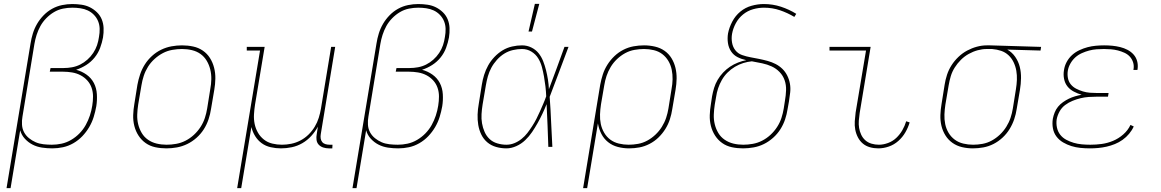

<svg xmlns="http://www.w3.org/2000/svg" viewBox="-20 -764 6040 999"><path d="M14 215 139 -538Q143 -564 151 -590Q159 -616 173 -640Q187 -664 207 -684.5Q227 -705 251.5 -718.5Q276 -732 303 -737.5Q330 -743 356 -743Q380 -743 404 -739.5Q428 -736 448 -726Q468 -716 484.5 -700Q501 -684 509.5 -663Q518 -642 519 -618Q520 -594 516 -569Q511 -542 501 -515Q491 -488 472.5 -465Q454 -442 429 -426Q404 -410 376 -401Q406 -393 430.5 -375.5Q455 -358 468.5 -332Q482 -306 484 -274Q486 -242 481 -211Q476 -183 467.5 -155.5Q459 -128 444 -102.5Q429 -77 408.5 -55.5Q388 -34 362 -19Q336 -4 308 2Q280 8 252 8Q225 8 198.5 4Q172 0 149.5 -11.5Q127 -23 109.5 -42Q92 -61 85 -86L35 215ZM250 -11Q275 -11 300.5 -16.5Q326 -22 350 -36Q374 -50 393.5 -70Q413 -90 426 -113.5Q439 -137 447.5 -162.5Q456 -188 460 -214Q464 -238 464 -262Q464 -286 456.5 -307.5Q449 -329 434 -345.5Q419 -362 399 -372.5Q379 -383 355.5 -387Q332 -391 308 -391H239L243 -410H312Q333 -410 355 -414Q377 -418 397 -428Q417 -438 434.5 -453.5Q452 -469 465 -488.5Q478 -508 485 -529Q492 -550 495 -572Q499 -593 498.5 -614Q498 -635 490.5 -653.5Q483 -672 469 -686.5Q455 -701 437 -709.5Q419 -718 398 -721Q377 -724 356 -724Q332 -724 307.5 -719Q283 -714 261 -701Q239 -688 220.5 -669Q202 -650 190 -628Q178 -606 170.5 -582.5Q163 -559 159 -535L97 -158Q93 -136 94.5 -114.5Q96 -93 105.5 -75.5Q115 -58 131 -45Q147 -32 165.5 -24Q184 -16 206 -13.5Q228 -11 250 -11Z M846 8Q816 8 788 2Q760 -4 738 -19.5Q716 -35 701 -58Q686 -81 679 -108.5Q672 -136 673 -165Q674 -194 679 -223L695 -323Q700 -350 709 -377Q718 -404 733.5 -428.5Q749 -453 771 -473Q793 -493 819 -505.5Q845 -518 872.5 -523Q900 -528 927 -528Q957 -528 985 -522Q1013 -516 1035.5 -500.5Q1058 -485 1072.5 -462Q1087 -439 1094 -411.5Q1101 -384 1100.5 -355Q1100 -326 1095 -297L1078 -197Q1074 -170 1065 -143Q1056 -116 1040.5 -91.5Q1025 -67 1002.5 -47Q980 -27 954 -14.5Q928 -2 900.5 3Q873 8 846 8ZM847 -11Q871 -11 896.5 -15.5Q922 -20 945.5 -32Q969 -44 989 -62.5Q1009 -81 1023.5 -103.5Q1038 -126 1046 -150.5Q1054 -175 1058 -200L1074 -300Q1079 -326 1079.5 -352Q1080 -378 1074 -402.5Q1068 -427 1055.5 -448Q1043 -469 1023.5 -483Q1004 -497 979 -503Q954 -509 927 -509Q903 -509 877 -504.5Q851 -500 828 -488Q805 -476 784.5 -457.5Q764 -439 750 -416.5Q736 -394 728 -369.5Q720 -345 716 -320L699 -220Q695 -194 694 -168Q693 -142 699 -117.5Q705 -93 717.5 -72Q730 -51 750 -37Q770 -23 795 -17Q820 -11 847 -11Z M1214 215 1333 -501H1264V-520H1357L1307 -220Q1303 -195 1301.5 -169Q1300 -143 1305 -119Q1310 -95 1322 -74Q1334 -53 1353 -38Q1372 -23 1396.5 -17Q1421 -11 1447 -11Q1471 -11 1495.5 -16Q1520 -21 1543 -33Q1566 -45 1585 -63.5Q1604 -82 1617.5 -104.5Q1631 -127 1638.5 -151Q1646 -175 1650 -199L1703 -520H1724L1649 -66Q1647 -55 1648.5 -44Q1650 -33 1656.5 -25Q1663 -17 1673.5 -14Q1684 -11 1695 -11H1710L1709 8H1691Q1676 8 1662 3.5Q1648 -1 1638.5 -11Q1629 -21 1627 -36Q1625 -51 1628 -66L1634 -105Q1620 -79 1599.5 -56.5Q1579 -34 1553 -19Q1527 -4 1498.5 2Q1470 8 1442 8Q1415 8 1388.5 2Q1362 -4 1341.5 -19Q1321 -34 1307.5 -56Q1294 -78 1288 -103L1235 215Z M1814 215 1939 -538Q1943 -564 1951 -590Q1959 -616 1973 -640Q1987 -664 2007 -684.5Q2027 -705 2051.5 -718.5Q2076 -732 2103 -737.5Q2130 -743 2156 -743Q2180 -743 2204 -739.5Q2228 -736 2248 -726Q2268 -716 2284.5 -700Q2301 -684 2309.5 -663Q2318 -642 2319 -618Q2320 -594 2316 -569Q2311 -542 2301 -515Q2291 -488 2272.5 -465Q2254 -442 2229 -426Q2204 -410 2176 -401Q2206 -393 2230.5 -375.5Q2255 -358 2268.5 -332Q2282 -306 2284 -274Q2286 -242 2281 -211Q2276 -183 2267.5 -155.5Q2259 -128 2244 -102.5Q2229 -77 2208.5 -55.5Q2188 -34 2162 -19Q2136 -4 2108 2Q2080 8 2052 8Q2025 8 1998.5 4Q1972 0 1949.5 -11.5Q1927 -23 1909.5 -42Q1892 -61 1885 -86L1835 215ZM2050 -11Q2075 -11 2100.5 -16.5Q2126 -22 2150 -36Q2174 -50 2193.5 -70Q2213 -90 2226 -113.5Q2239 -137 2247.5 -162.5Q2256 -188 2260 -214Q2264 -238 2264 -262Q2264 -286 2256.5 -307.5Q2249 -329 2234 -345.5Q2219 -362 2199 -372.5Q2179 -383 2155.5 -387Q2132 -391 2108 -391H2039L2043 -410H2112Q2133 -410 2155 -414Q2177 -418 2197 -428Q2217 -438 2234.5 -453.5Q2252 -469 2265 -488.5Q2278 -508 2285 -529Q2292 -550 2295 -572Q2299 -593 2298.5 -614Q2298 -635 2290.5 -653.5Q2283 -672 2269 -686.5Q2255 -701 2237 -709.5Q2219 -718 2198 -721Q2177 -724 2156 -724Q2132 -724 2107.5 -719Q2083 -714 2061 -701Q2039 -688 2020.5 -669Q2002 -650 1990 -628Q1978 -606 1970.5 -582.5Q1963 -559 1959 -535L1897 -158Q1893 -136 1894.5 -114.5Q1896 -93 1905.5 -75.5Q1915 -58 1931 -45Q1947 -32 1965.5 -24Q1984 -16 2006 -13.5Q2028 -11 2050 -11Z M2615 8Q2587 8 2561 0.5Q2535 -7 2515.5 -23.5Q2496 -40 2484.5 -63.5Q2473 -87 2468.5 -113.5Q2464 -140 2465 -168Q2466 -196 2471 -223L2487 -323Q2491 -349 2499 -374.5Q2507 -400 2520 -423.5Q2533 -447 2552.5 -467.5Q2572 -488 2595 -502Q2618 -516 2644.5 -522Q2671 -528 2696 -528Q2722 -528 2744.5 -517Q2767 -506 2782 -487.5Q2797 -469 2806 -446Q2815 -423 2821 -399Q2827 -375 2831 -350Q2835 -325 2836 -300Q2857 -355 2877 -410Q2897 -465 2917 -520H2938Q2913 -455 2889 -389.5Q2865 -324 2840 -260Q2845 -195 2847.5 -130Q2850 -65 2854 0H2833Q2831 -55 2829 -111Q2827 -167 2824 -222Q2814 -197 2802.5 -172.5Q2791 -148 2777.5 -124Q2764 -100 2748.5 -77Q2733 -54 2712.5 -34.5Q2692 -15 2666 -3.5Q2640 8 2615 8ZM2615 -11Q2636 -11 2656 -19Q2676 -27 2693.5 -41Q2711 -55 2724 -72Q2737 -89 2749 -107.5Q2761 -126 2771 -145.5Q2781 -165 2789.5 -184.5Q2798 -204 2806.5 -223.5Q2815 -243 2822 -263Q2821 -289 2818 -314.5Q2815 -340 2810.5 -365.5Q2806 -391 2799.5 -415.5Q2793 -440 2780 -461Q2767 -482 2745 -495.5Q2723 -509 2696 -509Q2673 -509 2649 -503.5Q2625 -498 2604 -485Q2583 -472 2565.5 -452.5Q2548 -433 2536.5 -411.5Q2525 -390 2518.5 -367Q2512 -344 2508 -320L2491 -220Q2487 -195 2485.5 -170.5Q2484 -146 2488 -122.5Q2492 -99 2501.5 -77.5Q2511 -56 2527.5 -40.5Q2544 -25 2567.5 -18Q2591 -11 2615 -11ZM2730 -600 2763 -744H2786L2748 -600Z M3014 215 3103 -323Q3108 -350 3116.5 -376.5Q3125 -403 3140.5 -427.5Q3156 -452 3177 -472Q3198 -492 3223.5 -505Q3249 -518 3276.5 -523Q3304 -528 3331 -528Q3360 -528 3388 -521.5Q3416 -515 3438 -499.5Q3460 -484 3474 -461Q3488 -438 3494.5 -411Q3501 -384 3500.5 -355Q3500 -326 3495 -297L3478 -197Q3474 -170 3465.5 -143.5Q3457 -117 3442 -93Q3427 -69 3406.5 -49Q3386 -29 3360 -15.5Q3334 -2 3307 3Q3280 8 3253 8Q3223 8 3194.5 0.5Q3166 -7 3144 -24.5Q3122 -42 3109 -67.5Q3096 -93 3091 -122L3035 215ZM3251 -11Q3275 -11 3300 -15.5Q3325 -20 3348 -32.5Q3371 -45 3390.5 -63.5Q3410 -82 3424 -104.5Q3438 -127 3446 -151Q3454 -175 3458 -200L3474 -300Q3479 -326 3479.5 -351.5Q3480 -377 3475 -401.5Q3470 -426 3457.5 -447Q3445 -468 3426 -482.5Q3407 -497 3382 -503Q3357 -509 3331 -509Q3307 -509 3281.5 -504.5Q3256 -500 3233 -487.5Q3210 -475 3190.5 -456.5Q3171 -438 3157.5 -415.5Q3144 -393 3136 -369Q3128 -345 3124 -320L3107 -221Q3103 -195 3102 -169Q3101 -143 3106 -119Q3111 -95 3123.5 -73.5Q3136 -52 3155.5 -37.5Q3175 -23 3200 -17Q3225 -11 3251 -11Z M3846 8Q3816 8 3788 2Q3760 -4 3738 -19.5Q3716 -35 3701 -58Q3686 -81 3679 -108.5Q3672 -136 3673 -165Q3674 -194 3679 -223L3685 -263Q3689 -285 3695.5 -306.5Q3702 -328 3714 -348.5Q3726 -369 3742.5 -386.5Q3759 -404 3778.5 -417Q3798 -430 3820 -438.5Q3842 -447 3863 -451Q3839 -456 3818 -466.5Q3797 -477 3784 -496.5Q3771 -516 3767.5 -540.5Q3764 -565 3768 -590Q3774 -621 3790 -651.5Q3806 -682 3832 -703.5Q3858 -725 3890.5 -734Q3923 -743 3954 -743Q4001 -743 4043.5 -729Q4086 -715 4123 -692L4113 -676Q4078 -697 4038.5 -710.5Q3999 -724 3955 -724Q3927 -724 3898.5 -716Q3870 -708 3846.5 -689Q3823 -670 3808.5 -643Q3794 -616 3789 -588Q3785 -565 3789 -542Q3793 -519 3806.5 -502Q3820 -485 3841.5 -477.5Q3863 -470 3885 -466Q3907 -462 3929.5 -457.5Q3952 -453 3974 -447Q3996 -441 4015.5 -431Q4035 -421 4050.5 -406Q4066 -391 4076 -371Q4086 -351 4090 -329Q4094 -307 4091.5 -283.5Q4089 -260 4085 -236L4078 -197Q4074 -170 4065 -143Q4056 -116 4040.5 -91.5Q4025 -67 4002.5 -47Q3980 -27 3954.5 -14.5Q3929 -2 3901 3Q3873 8 3846 8ZM3847 -11Q3871 -11 3896.5 -15.5Q3922 -20 3945.5 -32Q3969 -44 3989 -62.5Q4009 -81 4023.5 -103.5Q4038 -126 4046 -150.5Q4054 -175 4058 -200L4064 -239Q4069 -267 4070 -294.5Q4071 -322 4062.5 -346.5Q4054 -371 4036 -389.5Q4018 -408 3995 -418.5Q3972 -429 3946 -434.5Q3920 -440 3892 -445Q3870 -443 3847.5 -436Q3825 -429 3804 -416.5Q3783 -404 3765.5 -386.5Q3748 -369 3736 -348Q3724 -327 3716.5 -304.5Q3709 -282 3706 -260L3699 -220Q3695 -194 3694 -168Q3693 -142 3699 -117.5Q3705 -93 3717.5 -72Q3730 -51 3750.5 -37Q3771 -23 3795.5 -17Q3820 -11 3847 -11Z M4550 8Q4527 8 4506 2Q4485 -4 4469.5 -17Q4454 -30 4444 -49Q4434 -68 4430 -89.5Q4426 -111 4427.5 -133.5Q4429 -156 4432 -179L4486 -501H4296V-520H4510L4453 -176Q4450 -156 4448.5 -136.5Q4447 -117 4450 -98.5Q4453 -80 4461 -63Q4469 -46 4482.5 -34Q4496 -22 4514.5 -16.5Q4533 -11 4553 -11Q4576 -11 4600.5 -20Q4625 -29 4643.5 -46.5Q4662 -64 4675 -86.5Q4688 -109 4695 -133L4713 -127Q4705 -100 4690.5 -75Q4676 -50 4654 -30.5Q4632 -11 4604.5 -1.5Q4577 8 4550 8Z M5042 8Q5013 8 4985.5 1.5Q4958 -5 4936 -20.5Q4914 -36 4899.5 -59Q4885 -82 4878.5 -109Q4872 -136 4873 -165Q4874 -194 4879 -223L4895 -323Q4899 -349 4907.5 -375Q4916 -401 4931 -424.5Q4946 -448 4967 -468Q4988 -488 5012.5 -501Q5037 -514 5063 -521Q5089 -528 5115 -528H5131L5397 -520L5394 -501L5221 -506Q5246 -492 5262.5 -468Q5279 -444 5286 -416Q5293 -388 5292.5 -357.5Q5292 -327 5287 -297L5270 -197Q5266 -170 5257 -143.5Q5248 -117 5233 -92.5Q5218 -68 5196.5 -48Q5175 -28 5149.5 -15Q5124 -2 5096.5 3Q5069 8 5042 8ZM5043 -11Q5067 -11 5092 -15.5Q5117 -20 5140 -32.5Q5163 -45 5182.5 -63.5Q5202 -82 5216 -104.5Q5230 -127 5238 -151Q5246 -175 5250 -200L5266 -300Q5270 -324 5271 -348.5Q5272 -373 5268 -396Q5264 -419 5254 -440Q5244 -461 5227.5 -476.5Q5211 -492 5189 -499.5Q5167 -507 5142 -509H5114Q5091 -509 5067 -502.5Q5043 -496 5020.5 -483.5Q4998 -471 4979.5 -452.5Q4961 -434 4947.5 -412.5Q4934 -391 4927 -367.5Q4920 -344 4916 -320L4899 -220Q4895 -194 4894 -168.5Q4893 -143 4898 -118.5Q4903 -94 4915.5 -73Q4928 -52 4947.5 -37.5Q4967 -23 4992 -17Q5017 -11 5043 -11Z M5651 8Q5626 8 5601.5 5.5Q5577 3 5554.5 -4Q5532 -11 5511.5 -23Q5491 -35 5477 -53.5Q5463 -72 5458.5 -96Q5454 -120 5458 -146Q5461 -162 5467.5 -178.5Q5474 -195 5485 -208.5Q5496 -222 5511 -232.5Q5526 -243 5541.5 -250.5Q5557 -258 5574 -263Q5591 -268 5608 -271Q5587 -277 5567 -287.5Q5547 -298 5534 -314.5Q5521 -331 5516.5 -353.5Q5512 -376 5516 -399Q5519 -421 5530 -441.5Q5541 -462 5558 -477.5Q5575 -493 5596.5 -503Q5618 -513 5639 -518.5Q5660 -524 5682 -526Q5704 -528 5725 -528Q5747 -528 5767.5 -526Q5788 -524 5808.5 -519Q5829 -514 5847 -504.5Q5865 -495 5878 -480.5Q5891 -466 5896.5 -446.5Q5902 -427 5899 -405L5898 -400H5877L5878 -404Q5881 -423 5875.5 -440Q5870 -457 5858.5 -469.5Q5847 -482 5830.5 -489.5Q5814 -497 5796.5 -501.5Q5779 -506 5760.5 -507.5Q5742 -509 5724 -509Q5705 -509 5685.5 -507.5Q5666 -506 5647 -501Q5628 -496 5609 -487.5Q5590 -479 5575 -465.5Q5560 -452 5549.5 -433.5Q5539 -415 5536 -396Q5533 -377 5536.5 -358Q5540 -339 5551.5 -325Q5563 -311 5579.5 -302.5Q5596 -294 5614 -288.5Q5632 -283 5651 -281.5Q5670 -280 5690 -280H5748L5745 -261H5687Q5666 -261 5644.5 -259.5Q5623 -258 5602.5 -253Q5582 -248 5561 -239.5Q5540 -231 5522 -217.5Q5504 -204 5493 -184Q5482 -164 5478 -143Q5475 -121 5479.5 -100Q5484 -79 5496.5 -63Q5509 -47 5527.5 -37Q5546 -27 5566.5 -21Q5587 -15 5609 -13Q5631 -11 5653 -11Q5683 -11 5712.5 -15Q5742 -19 5771 -31Q5800 -43 5824.5 -64.5Q5849 -86 5862 -114L5879 -106Q5870 -86 5855 -68Q5840 -50 5821 -36.5Q5802 -23 5781 -14.5Q5760 -6 5738 -1Q5716 4 5694 6Q5672 8 5651 8Z"/></svg>

Font: Iosevka HT Thin Extended
Style: Italic
Weight: 100
Width: 7
Italic angle: -9°
Monospace: yes
Designer: Belleve Invis
Foundry: Belleve Invis
Version: Version 32.3.0; ttfautohint (v1.8.4)